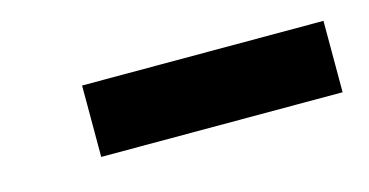

<svg xmlns="http://www.w3.org/2000/svg" viewBox="-30 -810 484 252"><g transform="rotate(-15 212.0 -683.5)"><path d="M86 -635V-732H414V-635Z"/></g></svg>

Font: Readex Pro bold
Style: Bold
Weight: 700
Designer: Bonnie Shaver-Troup, Thomas Jockin
Foundry: Lexend
Version: Version 1.200; ttfautohint (v1.8.3)